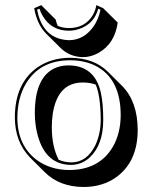

<svg xmlns="http://www.w3.org/2000/svg" viewBox="-20 -665 596 751"><path d="M141.1 -645 197.8 -588.4Q200.7 -575.2 205.6 -564Q226.1 -555.2 249 -555.2Q313 -555.2 343.3 -606.4Q353.5 -624.5 356.9 -645L383.8 -632.8L440.4 -576.7Q429.2 -494.6 365.2 -458Q335.9 -441.9 305.7 -441.4Q252.4 -442.4 216.8 -477.5L160.2 -533.7Q124.5 -570.3 113.8 -632.8ZM38.1 -205.1Q38.1 -338.9 126.5 -401.4Q180.2 -438.5 253.9 -439Q347.7 -438.5 401.9 -384.3L458.5 -328.1Q518.1 -267.1 518.6 -157.2Q518.6 -33.2 435.1 27.8Q381.3 66.4 306.6 66.4Q212.9 65.9 154.8 8.3L98.1 -48.3Q38.6 -109.4 38.1 -205.1ZM303.7 -342.3Q206.1 -342.3 186.5 -221.2Q182.6 -194.8 182.6 -165.5Q183.1 -91.3 209.5 -40Q232.4 -30.3 258.8 -29.8Q319.8 -29.8 353 -97.2Q373.5 -140.6 374 -195.8Q373.5 -288.6 354.5 -334Q332 -342.3 303.7 -342.3ZM247.1 -409.2Q350.6 -409.2 374.5 -302.2Q383.8 -260.3 383.8 -195.8Q383.8 -98.1 330.1 -48.3Q298.8 -20.5 258.8 -20Q158.2 -20 127 -137.2Q116.2 -177.7 116.2 -222.2Q116.2 -358.4 190.4 -396.5Q215.8 -409.2 247.1 -409.2ZM47.9 -205.1Q47.9 -96.2 124 -39.1Q176.8 -0.5 250 0Q368.2 0 421.4 -90.8Q451.7 -143.6 452.1 -213.9Q452.1 -358.9 351.6 -408.7Q309.1 -429.2 253.9 -429.2Q135.7 -429.2 81.1 -337.4Q48.3 -281.7 47.9 -205.1ZM134.3 -630.9 125 -627Q144 -531.2 217.3 -512.2Q232.9 -508.3 249 -507.8Q307.1 -507.8 345.2 -560.5Q365.7 -589.8 373 -627L364.3 -630.9Q347.7 -570.8 288.6 -551.3Q269 -544.9 249 -544.9Q181.6 -544.9 147.5 -602.1Q139.2 -615.7 134.3 -630.9Z"/></svg>

Font: Linux Biolinum Shadow O
Style: Regular
Weight: 400
Designer: Philipp H. Poll
Foundry: Philipp H. Poll
Version: Version 1.0.4